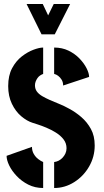

<svg xmlns="http://www.w3.org/2000/svg" viewBox="-20 -938 521 961"><path d="M188 -766 113 -918H194L221 -861L249 -918H331L254 -766ZM251 3V-127Q262 -128 273 -133.5Q284 -139 293 -148.5Q302 -158 307.5 -170Q313 -182 313 -196Q313 -221 298 -240.5Q283 -260 259.5 -274.5Q236 -289 212 -299Q188 -309 169 -315Q150 -321 144 -323Q115 -332 86.5 -356Q58 -380 39.5 -418.5Q21 -457 21 -507Q21 -560 40.5 -596.5Q60 -633 89 -655.5Q118 -678 147.5 -689Q177 -700 196 -700V-568Q188 -565 180.5 -560Q173 -555 167.5 -547Q162 -539 158.5 -530Q155 -521 155 -511Q155 -493 164.5 -480Q174 -467 191 -457Q208 -447 229.5 -437.5Q251 -428 276 -418Q301 -408 326 -394Q358 -377 387 -352Q416 -327 435 -292.5Q454 -258 454 -210Q454 -153 426 -104.5Q398 -56 351.5 -26.5Q305 3 251 3ZM196 3Q155 3 121.5 -14Q88 -31 63.5 -57Q39 -83 26 -110Q13 -137 13 -158L140 -203Q140 -183 149 -167.5Q158 -152 171 -142Q184 -132 196 -127ZM296 -510Q296 -527 288.5 -539Q281 -551 271 -558.5Q261 -566 251 -568V-700Q291 -700 323 -684.5Q355 -669 378 -645Q401 -621 413.5 -596Q426 -571 426 -553Z"/></svg>

Font: Stick No Bills ExtraBold
Style: Regular
Weight: 800
Version: Version 2.000